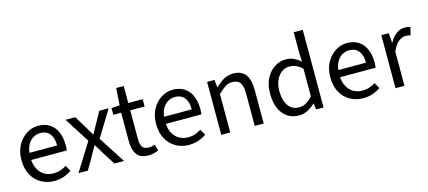

<svg xmlns="http://www.w3.org/2000/svg" viewBox="-56 -1200 3790 1701"><g transform="rotate(-15 1839.5 -350.0)"><path d="M279 12Q214 12 160.5 -18.5Q107 -49 76 -105.5Q45 -162 45 -243Q45 -322 77 -379Q109 -436 159 -467Q209 -498 265 -498Q327 -498 370.5 -469.5Q414 -441 436 -390Q458 -339 458 -270Q458 -257 457.5 -245Q457 -233 454 -221H104V-286H384Q384 -356 353.5 -393.5Q323 -431 266 -431Q233 -431 201 -412.5Q169 -394 148.5 -353Q128 -312 128 -244Q128 -182 149.5 -140Q171 -98 208 -76.5Q245 -55 289 -55Q324 -55 354.5 -65Q385 -75 410 -92L440 -38Q408 -16 368.5 -2Q329 12 279 12Z M503 0 662 -254 515 -486H604L669 -379Q680 -360 692.5 -339.5Q705 -319 717 -298H721Q732 -319 743 -339.5Q754 -360 765 -379L824 -486H910L763 -245L921 0H832L761 -113Q748 -135 734.5 -157Q721 -179 708 -200H704Q691 -179 679 -157.5Q667 -136 655 -113L589 0Z M1146 9Q1069 9 1038 -36Q1007 -81 1007 -153V-419H935V-481L1011 -486L1021 -642H1090V-486H1222V-419H1090V-152Q1090 -108 1106.5 -83Q1123 -58 1165 -58Q1178 -58 1192 -60.5Q1206 -63 1220 -70L1238 -12Q1219 -3 1195 3Q1171 9 1146 9Z M1514 12Q1449 12 1395.5 -18.5Q1342 -49 1311 -105.5Q1280 -162 1280 -243Q1280 -322 1312 -379Q1344 -436 1394 -467Q1444 -498 1500 -498Q1562 -498 1605.5 -469.5Q1649 -441 1671 -390Q1693 -339 1693 -270Q1693 -257 1692.5 -245Q1692 -233 1689 -221H1339V-286H1619Q1619 -356 1588.5 -393.5Q1558 -431 1501 -431Q1468 -431 1436 -412.5Q1404 -394 1383.5 -353Q1363 -312 1363 -244Q1363 -182 1384.5 -140Q1406 -98 1443 -76.5Q1480 -55 1524 -55Q1559 -55 1589.5 -65Q1620 -75 1645 -92L1675 -38Q1643 -16 1603.5 -2Q1564 12 1514 12Z M1813 0V-486H1881L1888 -416H1891Q1926 -451 1965 -474.5Q2004 -498 2054 -498Q2131 -498 2166.5 -449.5Q2202 -401 2202 -308V0H2120V-297Q2120 -366 2098.5 -396.5Q2077 -427 2028 -427Q1991 -427 1961.5 -408Q1932 -389 1895 -352V0Z M2526 12Q2434 12 2379.5 -54.5Q2325 -121 2325 -242Q2325 -321 2354.5 -378.5Q2384 -436 2432 -467Q2480 -498 2536 -498Q2579 -498 2609.5 -483.5Q2640 -469 2672 -442L2668 -525V-712H2751V0H2683L2676 -57H2673Q2645 -29 2607 -8.5Q2569 12 2526 12ZM2544 -57Q2578 -57 2608 -74Q2638 -91 2668 -124V-378Q2638 -406 2609 -417.5Q2580 -429 2550 -429Q2511 -429 2479.5 -405.5Q2448 -382 2429 -340.5Q2410 -299 2410 -243Q2410 -156 2445 -106.5Q2480 -57 2544 -57Z M3112 12Q3047 12 2993.5 -18.5Q2940 -49 2909 -105.5Q2878 -162 2878 -243Q2878 -322 2910 -379Q2942 -436 2992 -467Q3042 -498 3098 -498Q3160 -498 3203.5 -469.5Q3247 -441 3269 -390Q3291 -339 3291 -270Q3291 -257 3290.5 -245Q3290 -233 3287 -221H2937V-286H3217Q3217 -356 3186.5 -393.5Q3156 -431 3099 -431Q3066 -431 3034 -412.5Q3002 -394 2981.5 -353Q2961 -312 2961 -244Q2961 -182 2982.5 -140Q3004 -98 3041 -76.5Q3078 -55 3122 -55Q3157 -55 3187.5 -65Q3218 -75 3243 -92L3273 -38Q3241 -16 3201.5 -2Q3162 12 3112 12Z M3411 0V-486H3479L3486 -398H3489Q3513 -444 3549 -471Q3585 -498 3627 -498Q3643 -498 3655 -496Q3667 -494 3679 -488L3661 -418Q3650 -421 3640.5 -422.5Q3631 -424 3616 -424Q3585 -424 3551.5 -399Q3518 -374 3493 -312V0Z"/></g></svg>

Font: Source Sans 3
Style: Regular
Weight: 400
Designer: Paul D. Hunt
Foundry: Adobe
Version: Version 3.046;hotconv 1.0.118;makeotfexe 2.5.65603